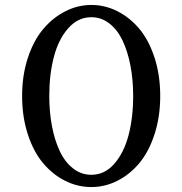

<svg xmlns="http://www.w3.org/2000/svg" viewBox="-20 -755 740 780"><path d="M351.1 4.9Q294.9 4.9 244.1 -20.8Q193.4 -46.4 154.5 -92.8Q115.7 -139.2 92.8 -210Q69.8 -280.8 69.8 -365.2Q69.8 -448.7 93 -519.5Q116.2 -590.3 155.3 -636.7Q194.3 -683.1 245.1 -709Q295.9 -734.9 351.1 -734.9Q406.7 -734.9 457.3 -709.2Q507.8 -683.6 546.4 -637.5Q585 -591.3 607.9 -520.5Q630.9 -449.7 630.9 -365.2Q630.9 -280.8 607.9 -210Q585 -139.2 546.4 -92.8Q507.8 -46.4 457.3 -20.8Q406.7 4.9 351.1 4.9ZM180.2 -365.2Q180.2 -299.8 191.2 -242.2Q202.1 -184.6 223.1 -140.4Q244.1 -96.2 277.1 -70.6Q310.1 -44.9 351.1 -44.9Q405.3 -44.9 444.3 -89.6Q483.4 -134.3 502.2 -205.6Q521 -276.9 521 -365.2Q521 -430.7 510 -488Q499 -545.4 478.3 -589.6Q457.5 -633.8 424.6 -659.4Q391.6 -685.1 351.1 -685.1Q296.9 -685.1 257.3 -640.4Q217.8 -595.7 199 -524.4Q180.2 -453.1 180.2 -365.2Z"/></svg>

Font: Director
Style: Regular
Weight: 400
Designer: Ange Degheest & May Jolivet & Justine Herbel
Foundry: Velvetyne Type Foundry
Version: Version 1.000;FEAKit 1.0